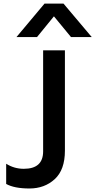

<svg xmlns="http://www.w3.org/2000/svg" viewBox="-20 -1028 534 1076"><path d="M14.6 2.9V-110.4Q59.6 -82 113.3 -82Q221.7 -82 221.7 -179.7V-746.1H343.8V-183.6Q343.8 -76.2 286.6 -23.9Q229.5 28.3 145 28.3Q60.5 28.3 14.6 2.9ZM72.3 -820.3 229.5 -1007.8H335.9L494.1 -820.3H377.9L282.2 -936.5L187.5 -820.3Z"/></svg>

Font: GenEi M Gothic v2 Medium
Style: Regular
Weight: 500
Version: Version 2.0